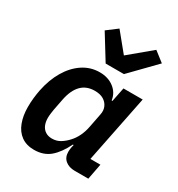

<svg xmlns="http://www.w3.org/2000/svg" viewBox="-189 -915 968 1047"><g transform="rotate(30 294.5 -391.0)"><path d="M518 0H432Q396 0 373 -19Q350 -38 350 -73Q350 -80 351 -88.5Q352 -97 353 -102L357 -119H352Q321 -55 281.5 -21.5Q242 12 182 12Q134 12 101.5 -11.5Q69 -35 53 -77.5Q37 -120 37 -174Q37 -204 40 -231Q43 -258 48 -284Q63 -358 96 -414Q129 -470 177 -502Q225 -534 283 -534Q336 -534 372.5 -506Q409 -478 415 -433H420L438 -522H559L474 -99H537ZM236 -90Q266 -90 289 -104.5Q312 -119 330 -139Q350 -160 363.5 -188.5Q377 -217 383 -249L400 -336Q406 -363 396.5 -385Q387 -407 365.5 -420Q344 -433 310 -433Q258 -433 226 -400.5Q194 -368 181 -304L167 -232Q165 -221 163 -205Q161 -189 161 -177Q161 -151 169.5 -131.5Q178 -112 195 -101Q212 -90 236 -90ZM401 -591H286L191 -745L256 -794L350 -679L488 -794L551 -745Z"/></g></svg>

Font: IBM Plex Sans SemiBold
Style: Italic
Weight: 600
Italic angle: -11.31°
Designer: Mike Abbink, Paul van der Laan, Pieter van Rosmalen
Foundry: Bold Monday
Version: Version 3.201